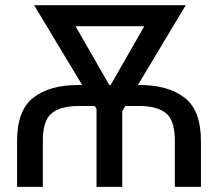

<svg xmlns="http://www.w3.org/2000/svg" viewBox="-20 -732 852 752"><path d="M147.7 0H46.9V-180.4Q46.9 -299.7 110.4 -349.4Q174 -399.1 286.9 -399.1H301.8L113.6 -711.6H707.4L520.2 -399.1H525.6Q638.5 -399.1 702.8 -349.4Q767 -299.7 767 -180.4V0H664.8V-180.4Q664.8 -260.3 630.3 -288.5Q595.9 -316.8 525.6 -316.8H470.9L458.8 -296.5V0H358V-305.8L351.2 -316.8H286.9Q217.7 -316.8 182.7 -288.5Q147.7 -260.3 147.7 -180.4ZM408 -399.1H413.4L545.1 -629.3H275.9Z"/></svg>

Font: Inter UI
Style: Regular
Weight: 400
Designer: Rasmus Andersson
Foundry: rsms
Version: 3.2;8d6f07862